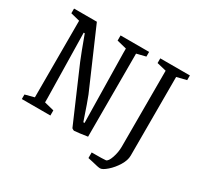

<svg xmlns="http://www.w3.org/2000/svg" viewBox="-150 -790 1149 1101"><g transform="rotate(30 424.0 -239.5)"><path d="M379 0 227 -352Q209 -395 168 -507H161L169 -79V-50L233 -34V0H44V-30L104 -46V-553L44 -568V-599H195L362 -214Q376 -180 416 -61H424L416 -519V-549L352 -565V-599H541V-568L481 -553V-3Q458 1 432 4Q406 7 394 8Q390 8 379 0ZM576 109 544 102V65Q624 65 637 63Q652 60 664.5 23.5Q677 -13 677 -50V-553L615 -568V-599H811V-568L747 -552V-31Q747 0 725.5 35Q704 70 675.5 95Q647 120 631 120Q618 120 576 109Z"/></g></svg>

Font: Grenze Light
Style: Regular
Weight: 300
Designer: Renata Polastri
Foundry: Omnibus-Type
Version: Version 1.002; ttfautohint (v1.8)